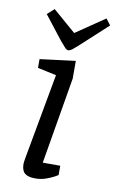

<svg xmlns="http://www.w3.org/2000/svg" viewBox="-82 -750 486 799"><g transform="rotate(10 161.0 -350.0)"><path d="M125 4Q94 4 80.5 -8Q67 -20 67 -47Q67 -51 68 -58Q69 -65 70 -71L136 -434L57 -451V-488L207 -507V-432L145 -66H219V-27Q217 -25 203 -17.5Q189 -10 169 -3Q149 4 125 4ZM168 -545Q161 -545 153 -554Q145 -563 132 -578L54 -678L83 -704L180 -620L302 -703L322 -677L223 -586Q196 -561 185.5 -553Q175 -545 168 -545Z"/></g></svg>

Font: Faustina
Style: Italic
Weight: 400
Italic angle: -8°
Designer: Alfonso Garcia
Foundry: http://www.omnibus-type.com
Version: Version 1.200